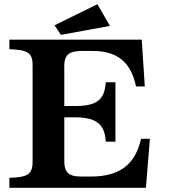

<svg xmlns="http://www.w3.org/2000/svg" viewBox="-20 -900 810 920"><path d="M446.8 -879.9 506.8 -775.9 272 -732.9 241.2 -778.8ZM24.9 -710H659.2L673.8 -485.8H631.8Q613.3 -575.2 560.8 -616.5Q508.3 -657.7 416 -655.8H368.2Q336.4 -655.3 318.4 -647Q300.3 -638.7 293.5 -620.1Q286.6 -601.6 288.1 -569.8V-392.1H347.2Q396 -392.6 425.8 -403.8Q455.6 -415 470 -439.7Q484.4 -464.4 486.8 -505.9H533.2V-221.2H486.8Q484.9 -262.2 470 -287.6Q455.1 -313 425 -325Q395 -336.9 347.2 -337.9H288.1V-139.2Q286.1 -91.8 304 -72.8Q321.8 -53.7 368.2 -54.2H416Q517.1 -53.7 575.9 -97.4Q634.8 -141.1 655.8 -234.9H698.2L679.2 0H24.9V-47.9Q60.1 -48.8 82.3 -53.2Q104.5 -57.6 116.5 -67.1Q128.4 -76.7 132.8 -93.5Q137.2 -110.4 136.2 -136.2V-575.2Q137.2 -601.6 133.1 -618.4Q128.9 -635.3 116.9 -644.8Q105 -654.3 82.5 -658.7Q60.1 -663.1 24.9 -664.1Z"/></svg>

Font: BIZ UDPMincho
Style: Bold
Weight: 700
Designer: TypeBank Co., Ltd.
Foundry: Morisawa Inc.
Version: Version 1.06